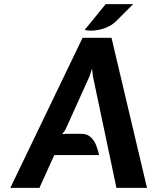

<svg xmlns="http://www.w3.org/2000/svg" viewBox="-20 -910 762 930"><path d="M30 0 380 -727H520L692 0H544L430 -541L426 -578L413 -539L296 -280L281 -260L297 -262H373Q402 -262 419.5 -245.5Q437 -229 446.2 -205Q455.5 -181 460 -159H243L171 0ZM390 -765 492 -890H625L543 -808Q520 -785.5 490.5 -774.8Q461 -764 433.8 -762.2Q406.5 -760.5 390 -765Z"/></svg>

Font: Expletus Sans
Style: Bold Italic
Weight: 700
Italic angle: -7°
Version: Version 7.500